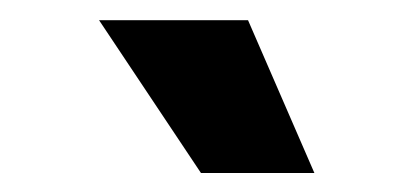

<svg xmlns="http://www.w3.org/2000/svg" viewBox="-20 -790 422 195"><path d="M184.1 -614.3H299.3L231.9 -769.5H80.6Z"/></svg>

Font: Inter ExtraBold
Style: Regular
Weight: 800
Designer: Rasmus Andersson
Foundry: rsms
Version: Version 4.001;git-9221beed3